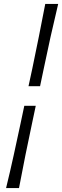

<svg xmlns="http://www.w3.org/2000/svg" viewBox="-20 -804 317 980"><path d="M125.5 -364 145 -454.5Q162 -536.5 178.2 -616.5Q194.5 -696.5 211 -784H277Q256 -696.5 238.2 -616.5Q220.5 -536.5 203.5 -454.5L184.5 -364ZM11 156Q32.5 68 50 -12.2Q67.5 -92.5 85 -174L104 -264H162.5L143.5 -174Q126 -92.5 109.8 -12.2Q93.5 68 77 156Z"/></svg>

Font: Commissioner Flair Light
Style: Italic
Weight: 300
Italic angle: -12°
Designer: Kostas Bartsokas
Foundry: Kostas Bartsokas
Version: Version 1.000; ttfautohint (v1.8.3)